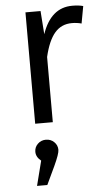

<svg xmlns="http://www.w3.org/2000/svg" viewBox="-57 -580 501 912"><g transform="rotate(-5 193.0 -124.0)"><path d="M323 -543Q354 -543 375 -537L360 -455Q338 -461 314 -461Q264 -461 232.5 -424.5Q201 -388 183 -311V0H99V-531H171L179 -420Q221 -543 323 -543ZM198 133Q198 152 172 208L131 295H82L112 177Q88 158 88 133Q88 111 104 95.5Q120 80 143 80Q166 80 182 95.5Q198 111 198 133Z"/></g></svg>

Font: Sedus Text
Style: Regular
Weight: 400
Designer: TypeMates
Foundry: TypeMates, Runge Thomsen GbR
Version: Version 4.202;PS 004.202;hotconv 1.0.88;makeotf.lib2.5.64775